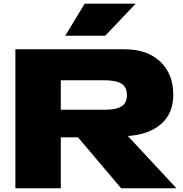

<svg xmlns="http://www.w3.org/2000/svg" viewBox="-20 -1016 986 1036"><path d="M63 0V-750H653.8Q774.9 -750 845 -683.1Q915 -616.2 915 -504.9Q915 -403.8 849.1 -346.7Q783.2 -289.6 669.9 -282.2L932.1 0H633.8L400.9 -274.9H308.1V0ZM545.9 -423.8Q607.4 -423.8 636.2 -442.4Q665 -460.9 665 -502.9Q665 -546.4 635 -564.7Q605 -583 539.1 -583H308.1V-423.8ZM437 -996.1H711.9L547.9 -823.2H332Z"/></svg>

Font: Mattone
Style: Bold
Weight: 700
Width: 6
Designer: Nunzio Mazzaferro
Foundry: Collletttivo
Version: Version 2.000;Glyphs 3.2 (3217)